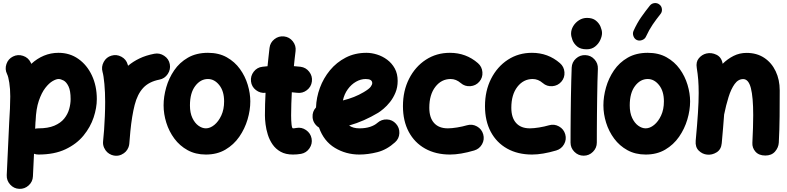

<svg xmlns="http://www.w3.org/2000/svg" viewBox="-20 -909 5015 1224"><path d="M102.5 294.9Q68.4 293.5 44.9 267.6Q21.5 241.7 22.9 207.5L38.6 -128.4Q41.5 -176.3 43.5 -217.5Q45.4 -258.8 45.4 -294.4Q45.4 -342.3 39.3 -381.6Q33.2 -420.9 24.9 -437Q9.8 -467.8 21 -500.7Q32.2 -533.7 63 -548.8Q93.8 -564 127 -553Q160.2 -542 175.3 -511.2Q177.7 -506.8 179.7 -502Q215.8 -535.6 259.8 -554Q303.7 -572.3 353 -572.3Q424.8 -572.3 479.7 -533.4Q534.7 -494.6 565.9 -428Q597.2 -361.3 597.2 -277.3Q597.2 -221.7 576.9 -160.4Q556.6 -99.1 512.7 -45.2Q468.8 8.8 397.7 42.5Q326.7 76.2 225.1 76.2Q210.4 76.2 196.8 71.3L189.9 215.3Q188.5 249.5 162.8 272.9Q137.2 296.4 102.5 294.9ZM205.6 -118.7 204.1 -88.4Q214.4 -90.8 225.1 -90.8Q286.6 -90.8 326.7 -107.9Q366.7 -125 389.2 -152.8Q411.6 -180.7 420.9 -213.4Q430.2 -246.1 430.2 -277.3Q430.2 -331.1 416.7 -358.6Q403.3 -386.2 385.3 -395.8Q367.2 -405.3 353 -405.3Q338.4 -405.3 315.4 -392.1Q292.5 -378.9 268.8 -348.4Q245.1 -317.9 227.5 -266.6Q210 -215.3 207 -138.7Q207 -134.3 206.1 -129.9Q206.1 -123.5 205.6 -118.7Z M712.4 83.5Q702.6 82.5 693.4 79.1Q693.4 79.1 692.9 79.1Q692.4 78.6 691.4 78.6Q658.7 65.9 644.5 34.2Q644.5 34.2 644 34.2Q644 33.7 643.6 32.7Q634.8 13.2 637.2 -8.3Q637.7 -11.2 637.7 -14.6Q639.2 -30.8 640.6 -47.6Q642.1 -64.5 643.6 -81.1Q646.5 -122.6 648.4 -168.7Q650.4 -214.8 650.4 -259.8Q650.4 -320.8 645.5 -373.8Q640.6 -426.8 633.8 -450.2Q624.5 -482.9 641.1 -513.9Q657.7 -544.9 690.4 -554.2Q723.1 -564 753.9 -547.4Q784.7 -530.8 793.9 -498Q795.4 -493.7 796.4 -489.7Q828.1 -516.6 869.4 -536.4Q910.6 -556.2 963.9 -566.4Q997.6 -572.8 1026.9 -553.2Q1056.2 -533.7 1062.5 -500Q1068.8 -466.3 1049.3 -437Q1029.8 -407.7 996.1 -401.4Q929.2 -388.2 892.6 -348.4Q856 -308.6 838.4 -239.7Q820.8 -170.9 811 -71.3Q808.1 -28.3 804.2 8.3Q803.2 18.1 799.8 27.3Q799.8 27.3 799.8 27.8Q799.3 28.3 799.3 29.3Q786.6 62 754.9 76.2Q754.9 76.2 754.9 76.7Q754.4 76.7 753.4 77.1Q733.9 85.9 712.4 83.5Z M1305.7 -572.3Q1375 -572.3 1425.8 -543.7Q1476.6 -515.1 1509.8 -469Q1543 -422.9 1559.3 -368.4Q1575.7 -314 1575.7 -262.7Q1575.7 -206.5 1558.1 -147.2Q1540.5 -87.9 1505.4 -37.1Q1470.2 13.7 1417 44.9Q1363.8 76.2 1292.5 76.2Q1226.6 76.2 1176 48.3Q1125.5 20.5 1091.6 -25.4Q1057.6 -71.3 1040.3 -126.7Q1022.9 -182.1 1022.9 -237.3Q1022.9 -293 1039.6 -351.6Q1056.2 -410.2 1090.3 -460.4Q1124.5 -510.7 1178.2 -541.5Q1231.9 -572.3 1305.7 -572.3ZM1305.7 -405.3Q1258.3 -405.3 1224.6 -360.8Q1190.9 -316.4 1190.9 -237.3Q1190.9 -189.9 1206.3 -157.2Q1221.7 -124.5 1245.1 -107.7Q1268.6 -90.8 1292.5 -90.8Q1319.3 -90.8 1346.2 -112.5Q1373 -134.3 1390.9 -172.9Q1408.7 -211.4 1408.7 -262.7Q1408.7 -328.1 1377.7 -366.7Q1346.7 -405.3 1305.7 -405.3Z M1968.3 -389.6Q1963.9 -355.5 1936.3 -334.2Q1908.7 -313 1874.5 -317.4Q1857.9 -319.3 1840.3 -320.8Q1838.4 -284.2 1837.2 -247.3Q1835.9 -210.4 1835.9 -173.3Q1835.9 -140.6 1838.6 -115.7Q1841.3 -90.8 1847.7 -90.8Q1856 -90.8 1869.1 -93.3Q1902.8 -99.6 1931.4 -79.6Q1960 -59.6 1966.3 -26.4Q1972.7 7.3 1952.9 36.4Q1933.1 65.4 1899.4 71.8Q1885.7 74.2 1872.8 75.2Q1859.9 76.2 1847.7 76.2Q1800.8 76.2 1769 58.3Q1737.3 40.5 1717.5 11.7Q1697.8 -17.1 1687.3 -50.8Q1676.8 -84.5 1672.9 -116.7Q1668.9 -148.9 1668.9 -173.3Q1668.9 -209.5 1669.9 -245.6Q1670.9 -281.7 1672.9 -317.4Q1639.2 -313.5 1611.6 -334.7Q1584 -356 1580.1 -390.1Q1576.2 -424.3 1597.4 -451.9Q1618.7 -479.5 1652.8 -483.4Q1668.9 -485.4 1685.5 -486.8Q1688.5 -516.1 1691.7 -545.4Q1694.8 -574.7 1698.2 -603.5Q1702.1 -637.7 1729.5 -659.2Q1756.8 -680.7 1791 -676.8Q1825.2 -672.9 1846.7 -645.5Q1868.2 -618.2 1864.3 -584Q1861.3 -559.6 1858.6 -535.6Q1856 -511.7 1853.5 -487.3Q1875.5 -485.8 1896 -483.4Q1930.2 -479 1951.4 -451.4Q1972.7 -423.8 1968.3 -389.6Z M2498.5 -2Q2446.3 45.4 2386.5 60.8Q2326.7 76.2 2271 76.2Q2185.5 76.2 2115 33.7Q2044.4 -8.8 2013.7 -95.7Q1996.6 -106 1985.4 -123Q1974.1 -140.1 1972.7 -161.6Q1970.2 -197.8 1994.6 -224.1Q1996.6 -287.1 2019.3 -348.9Q2042 -410.6 2083.7 -461.2Q2125.5 -511.7 2184.1 -542Q2242.7 -572.3 2316.4 -572.3Q2348.6 -572.3 2383.3 -561.5Q2418 -550.8 2448 -528.6Q2478 -506.3 2496.6 -472.7Q2515.1 -439 2515.1 -393.1Q2515.1 -352.5 2501.2 -318.8Q2487.3 -285.2 2466.6 -259Q2445.8 -232.9 2425 -215.6Q2404.3 -198.2 2390.6 -189.9Q2345.7 -163.1 2299.8 -142.8Q2253.9 -122.6 2205.6 -108.9Q2231 -90.8 2271 -90.8Q2310.1 -90.8 2339.1 -100.3Q2368.2 -109.9 2386.2 -126Q2412.1 -148.9 2446.8 -147.5Q2481.4 -146 2504.4 -120.1Q2527.3 -94.7 2525.9 -59.8Q2524.4 -24.9 2498.5 -2ZM2311.5 -405.3Q2279.8 -405.3 2249.8 -388.2Q2219.7 -371.1 2197.3 -340.3Q2174.8 -309.6 2166 -268.6Q2241.2 -287.1 2298.3 -321.3Q2333 -341.8 2343 -355.7Q2353 -369.6 2353 -378.9Q2353 -405.3 2311.5 -405.3Z M3035.6 -388.2Q3013.2 -362.3 2978.3 -359.6Q2943.4 -356.9 2917.5 -379.4Q2887.7 -405.3 2853 -405.3Q2793.9 -405.3 2755.4 -355.5Q2716.8 -305.7 2716.8 -222.2Q2716.8 -158.7 2747.3 -124.8Q2777.8 -90.8 2835 -90.8Q2859.4 -90.8 2894 -96.4Q2928.7 -102.1 2957 -110.4Q2990.2 -120.1 3020.8 -103Q3051.3 -85.9 3060.5 -52.7Q3069.8 -19.5 3053 10.5Q3036.1 40.5 3002.9 50.3Q2915 76.2 2849.1 76.2Q2757.8 76.2 2690.2 38.3Q2622.6 0.5 2585.7 -68.8Q2548.8 -138.2 2548.8 -232.4Q2548.8 -330.1 2587.9 -407Q2627 -483.9 2694.6 -528.1Q2762.2 -572.3 2848.1 -572.3Q2951.2 -572.3 3026.9 -506.3Q3052.7 -483.9 3055.4 -449Q3058.1 -414.1 3035.6 -388.2Z M3558.6 -388.2Q3536.1 -362.3 3501.2 -359.6Q3466.3 -356.9 3440.4 -379.4Q3410.6 -405.3 3376 -405.3Q3316.9 -405.3 3278.3 -355.5Q3239.7 -305.7 3239.7 -222.2Q3239.7 -158.7 3270.3 -124.8Q3300.8 -90.8 3357.9 -90.8Q3382.3 -90.8 3417 -96.4Q3451.7 -102.1 3480 -110.4Q3513.2 -120.1 3543.7 -103Q3574.2 -85.9 3583.5 -52.7Q3592.8 -19.5 3575.9 10.5Q3559.1 40.5 3525.9 50.3Q3438 76.2 3372.1 76.2Q3280.8 76.2 3213.1 38.3Q3145.5 0.5 3108.6 -68.8Q3071.8 -138.2 3071.8 -232.4Q3071.8 -330.1 3110.8 -407Q3149.9 -483.9 3217.5 -528.1Q3285.2 -572.3 3371.1 -572.3Q3474.1 -572.3 3549.8 -506.3Q3575.7 -483.9 3578.4 -449Q3581.1 -414.1 3558.6 -388.2Z M3620.6 -694.8Q3620.6 -719.7 3634.5 -742.7Q3648.4 -765.6 3671.6 -780.3Q3694.8 -794.9 3722.2 -794.9Q3757.3 -794.9 3778.3 -778.1Q3799.3 -761.2 3808.6 -738.5Q3817.9 -715.8 3817.9 -698.2Q3817.9 -678.7 3806.9 -654.3Q3795.9 -629.9 3773.9 -612.3Q3752 -594.7 3719.7 -594.7Q3681.2 -594.7 3659.7 -612.5Q3638.2 -630.4 3629.4 -653.8Q3620.6 -677.2 3620.6 -694.8ZM3711.9 -557.6Q3746.6 -556.2 3769.8 -530.5Q3793 -504.9 3791.5 -470.2Q3790 -437 3788.8 -388.9Q3787.6 -340.8 3786.9 -286.1Q3786.1 -231.4 3785.6 -177.2Q3785.2 -123 3784.9 -76.7Q3784.7 -30.3 3784.7 0Q3784.7 34.2 3760 58.8Q3735.4 83.5 3700.7 83.5Q3666.5 83.5 3641.8 58.8Q3617.2 34.2 3617.2 0Q3617.2 -31.2 3617.4 -77.6Q3617.7 -124 3618.2 -178.5Q3618.7 -232.9 3619.6 -288.3Q3620.6 -343.8 3621.8 -393.1Q3623 -442.4 3624.5 -478Q3626 -512.7 3651.9 -535.9Q3677.7 -559.1 3711.9 -557.6Z M4109.4 -572.3Q4178.7 -572.3 4229.5 -543.7Q4280.3 -515.1 4313.5 -469Q4346.7 -422.9 4363 -368.4Q4379.4 -314 4379.4 -262.7Q4379.4 -206.5 4361.8 -147.2Q4344.2 -87.9 4309.1 -37.1Q4273.9 13.7 4220.7 44.9Q4167.5 76.2 4096.2 76.2Q4030.3 76.2 3979.7 48.3Q3929.2 20.5 3895.3 -25.4Q3861.3 -71.3 3844 -126.7Q3826.7 -182.1 3826.7 -237.3Q3826.7 -293 3843.3 -351.6Q3859.9 -410.2 3894 -460.4Q3928.2 -510.7 3981.9 -541.5Q4035.6 -572.3 4109.4 -572.3ZM4109.4 -405.3Q4062 -405.3 4028.3 -360.8Q3994.6 -316.4 3994.6 -237.3Q3994.6 -189.9 4010 -157.2Q4025.4 -124.5 4048.8 -107.7Q4072.3 -90.8 4096.2 -90.8Q4123 -90.8 4149.9 -112.5Q4176.8 -134.3 4194.6 -172.9Q4212.4 -211.4 4212.4 -262.7Q4212.4 -328.1 4181.4 -366.7Q4150.4 -405.3 4109.4 -405.3ZM4183.6 -880.4Q4197.8 -869.6 4199.7 -851.3Q4201.7 -833 4190.4 -819.3Q4163.1 -785.2 4140.6 -752.2Q4118.2 -719.2 4098.1 -675.8Q4091.3 -660.2 4073.5 -653.6Q4055.7 -647 4040 -653.8Q4024.9 -660.6 4018.3 -678.2Q4011.7 -695.8 4018.6 -711.9Q4041.5 -762.7 4068.4 -800.8Q4095.2 -838.9 4122.6 -873Q4133.8 -887.2 4151.9 -889.2Q4169.9 -891.1 4183.6 -880.4Z M4415 -11.7Q4424.8 -116.2 4429.4 -188.7Q4434.1 -261.2 4434.1 -315.9Q4434.1 -361.8 4431.2 -399.7Q4428.2 -437.5 4421.9 -476.1Q4415.5 -514.2 4435.1 -537.6Q4454.6 -561 4482.9 -567.9Q4515.6 -575.7 4547.9 -559.8Q4580.1 -543.9 4586.9 -502.4Q4618.7 -533.7 4656.7 -552.7Q4694.8 -571.8 4739.3 -571.8Q4804.7 -571.8 4852.1 -540.3Q4899.4 -508.8 4925 -454.6Q4950.7 -400.4 4950.7 -332.5Q4950.7 -252.9 4950 -167.5Q4949.2 -82 4944.8 0.5Q4942.9 31.7 4920.9 57.1Q4898.9 82.5 4858.9 82.5Q4817.9 82.5 4796.1 57.9Q4774.4 33.2 4776.4 1Q4778.8 -49.3 4780.3 -93.3Q4781.7 -137.2 4781.7 -174.8Q4781.7 -290 4766.8 -347.4Q4752 -404.8 4717.8 -404.8Q4686 -404.8 4663.3 -373.3Q4640.6 -341.8 4624.5 -290.3Q4608.4 -238.8 4596.2 -178.2V-177.2Q4593.3 -138.2 4589.6 -93.3Q4585.9 -48.3 4581.1 3.9Q4577.6 43.9 4548.6 62Q4519.5 80.1 4487.8 76.7Q4457.5 73.7 4434.6 51.3Q4411.6 28.8 4415 -11.7Z"/></svg>

Font: Mikhak-FD Black
Style: Regular
Weight: 900
Designer: Amin Abedi
Version: Version 3.2